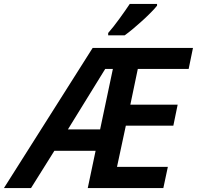

<svg xmlns="http://www.w3.org/2000/svg" viewBox="-79 -958 1003 978"><path d="M472 -790V-778H556C607 -814 693 -893 721 -929V-938H582C551 -892 506 -828 472 -790ZM-59 0H79L198 -190H408L368 0H753L776 -108H517L562 -318H804L826 -425H585L623 -607H882L904 -714H393ZM267 -299 457 -607H496L431 -299Z"/></svg>

Font: Noto Sans SemiBold
Style: Italic
Weight: 600
Italic angle: -12°
Designer: Monotype Design Team
Foundry: Monotype Imaging Inc.
Version: Version 2.013